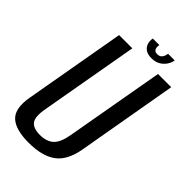

<svg xmlns="http://www.w3.org/2000/svg" viewBox="-239 -853 931 931"><g transform="rotate(45 227.0 -387.5)"><path d="M155.3 4.2Q246.5 4.2 297 -31.8Q347.5 -67.7 363.5 -155.7L454.4 -675.2H363.8L274.3 -168.3Q263.9 -107.2 238.5 -84.2Q213.1 -61.1 167.4 -61.1Q121.9 -61.1 104.6 -84.2Q87.2 -107.2 98.3 -168.3L187.8 -675.2H97L5.5 -155.7Q-10.2 -67.7 27.3 -31.8Q64.9 4.2 155.3 4.2ZM286.1 -706.5Q312 -706.5 330 -716.4Q348.1 -726.4 359.7 -742.8Q371.4 -759.3 374.8 -779H329.1Q327.1 -766.6 322.9 -757.9Q318.6 -749.1 311.2 -744.7Q303.8 -740.2 292.1 -740.2Q282.2 -740.2 276.5 -744.8Q270.7 -749.4 268.7 -757.9Q266.7 -766.4 269.2 -779H224.2Q220.9 -759.3 226.4 -742.8Q232 -726.4 247 -716.4Q262.1 -706.5 286.1 -706.5Z"/></g></svg>

Font: Anybody Thin Condensed
Style: Italic
Weight: 100
Width: 3
Italic angle: -10°
Version: Version 1.113;gftools[0.9.25]